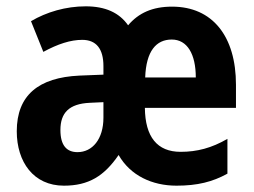

<svg xmlns="http://www.w3.org/2000/svg" viewBox="-20 -577 802 607"><path d="M524 -556C462 -556 418 -536 385 -497C357 -537 313 -557 251 -557C188 -557 127 -539 78 -510L117 -413C163 -438 203 -451 240 -451C284 -451 307 -423 307 -368V-341L231 -338C102 -332 33 -276 33 -162C33 -65 86 10 182 10C260 10 309 -20 355 -87C392 -22 461 10 538 10C604 10 652 -2 699 -28V-138C649 -109 603 -97 551 -97C477 -97 439 -144 438 -236H726V-309C726 -462 652 -556 524 -556ZM523 -452C572 -452 599 -406 599 -332H439C442 -416 474 -452 523 -452ZM264 -252 307 -254V-205C307 -137 272 -96 225 -96C191 -96 171 -117 171 -166C171 -220 198 -249 264 -252Z"/></svg>

Font: Noto Sans Arabic UI Cn
Style: Bold
Weight: 700
Width: 3
Designer: Monotype Design Team, Nadine Chahine and Nizar Qandah
Foundry: Monotype Imaging Inc.
Version: Version 2.010